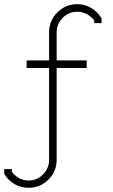

<svg xmlns="http://www.w3.org/2000/svg" viewBox="-20 -681 539 915"><path d="M250 80.1Q250 135.7 210.9 174.8Q171.9 213.9 116.2 213.9Q81.1 213.9 51 197.3Q21 180.7 2.9 151.9L0 147V125H36.1V137.2Q50.3 156.2 71 167.7Q91.8 179.2 116.2 179.2Q156.7 179.2 185.3 150.1Q213.9 121.1 213.9 80.1V-356.9H106.9V-393.1H213.9V-526.9Q213.9 -582.5 253.2 -621.8Q292.5 -661.1 348.1 -661.1Q382.8 -661.1 412.8 -644Q442.9 -627 460.9 -598.1L463.9 -594.2V-570.8H429.2V-583Q415.5 -602.1 394 -613.5Q372.6 -625 348.1 -625Q307.6 -625 278.8 -596.2Q250 -567.4 250 -526.9V-393.1H393.1V-356.9H250Z"/></svg>

Font: Rawengulk
Style: Regular
Weight: 400
Version: Version 0.92